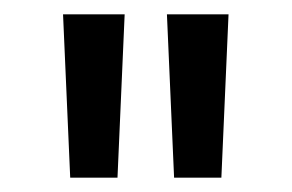

<svg xmlns="http://www.w3.org/2000/svg" viewBox="-20 -851 407 268"><path d="M144 -603H78L68 -831H154ZM289 -603H223L213 -831H299Z"/></svg>

Font: Belgrano
Style: Regular
Weight: 400
Version: Version 1.002